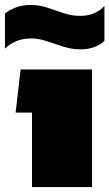

<svg xmlns="http://www.w3.org/2000/svg" viewBox="-28 -754 441 774"><path d="M298 -555Q262 -555 227.5 -566Q193 -577 160.5 -588Q128 -599 97 -599Q63 -599 36.5 -587.5Q10 -576 -8 -558V-699Q7 -713 35 -723.5Q63 -734 94 -734Q131 -734 163.5 -723Q196 -712 228.5 -701Q261 -690 295 -690Q330 -690 355.5 -702.5Q381 -715 393 -731V-590Q383 -577 356.5 -566Q330 -555 298 -555ZM101 0V-300H35L55 -474H343V0Z"/></svg>

Font: Boz Display
Style: Regular
Weight: 900
Version: Version 2.000; ttfautohint (v1.8.3)